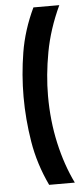

<svg xmlns="http://www.w3.org/2000/svg" viewBox="-56 -743 378 872"><g transform="rotate(-5 132.5 -306.5)"><path d="M249 -711Q200 -606 181 -502.5Q162 -399 162 -305Q162 -191 185 -88.5Q208 14 249 98H132Q85 -1 68 -104.5Q51 -208 51 -310Q51 -410 67.5 -511Q84 -612 131 -711Z"/></g></svg>

Font: Bricolage Grotesque 12pt Condensed Medium
Style: Regular
Weight: 500
Width: 3
Designer: Mathieu Triay
Foundry: Atelier Triay
Version: Version 1.001; ttfautohint (v1.8.4.7-5d5b);gftools[0.9.33.de